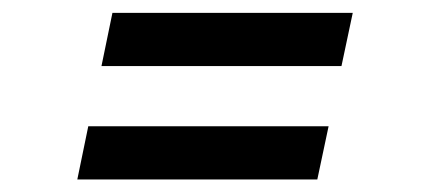

<svg xmlns="http://www.w3.org/2000/svg" viewBox="-20 -414 668 298"><path d="M510 -311.5H137.5L154.5 -394H527.5ZM472.5 -135.5H100L117 -218H490Z"/></svg>

Font: Epilogue SemiBold
Style: Italic
Weight: 600
Italic angle: -12°
Designer: Tyler Finck
Foundry: Etcetera Type Co
Version: Version 2.111; ttfautohint (v1.8.3)